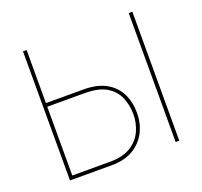

<svg xmlns="http://www.w3.org/2000/svg" viewBox="-123 -851 1045 992"><g transform="rotate(-20 399.5 -355.0)"><path d="M99 0V-710H119V-418H324Q400 -418 448.5 -391Q497 -364 520.5 -317Q544 -270 544 -209Q544 -154 520.5 -106.5Q497 -59 449 -29.5Q401 0 327 0ZM119 -20H327Q398 -20 441.5 -47.5Q485 -75 504.5 -118.5Q524 -162 524 -209Q524 -258 506.5 -301Q489 -344 446 -371Q403 -398 324 -398H119ZM680 0V-709H700V0Z"/></g></svg>

Font: Raleway Thin
Style: Regular
Weight: 100
Designer: Matt McInerney, Pablo Impallari, Rodrigo Fuenzalida
Foundry: Matt McInerney, Pablo Impallari, Rodrigo Fuenzalida
Version: Version 4.026